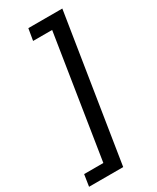

<svg xmlns="http://www.w3.org/2000/svg" viewBox="-282 -769 829 1013"><g transform="rotate(-30 132.5 -262.5)"><path d="M-59 180 -48 109H69L186 -634H70L82 -705H289L149 180Z"/></g></svg>

Font: Nunito Sans 12pt Medium
Style: Italic
Weight: 500
Italic angle: -9°
Designer: Vernon Adams
Foundry: Vernon Adams
Version: Version 3.101;gftools[0.9.27]